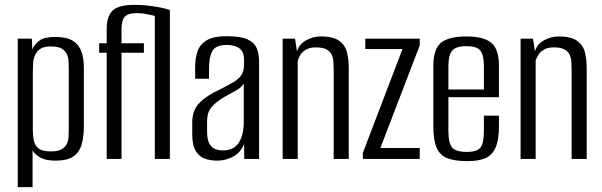

<svg xmlns="http://www.w3.org/2000/svg" viewBox="-20 -654 2479 790"><path d="M53 116V-495H111L113 -451Q122 -472 142 -487Q162 -502 208 -502Q255 -502 280 -486Q305 -470 315 -442Q325 -414 325 -377V-133Q325 -92 316 -60Q307 -28 282 -10.5Q257 7 208 7Q170 7 147.5 -5Q125 -17 114 -35V116ZM189 -31Q217 -31 232 -39Q247 -47 254 -60.5Q261 -74 262 -90.5Q263 -107 263 -126V-367Q263 -386 262 -402.5Q261 -419 254 -433Q247 -447 232 -455Q217 -463 189 -463Q161 -463 146 -453Q131 -443 124 -426.5Q117 -410 116 -391Q115 -372 115 -355V-119Q115 -95 119.5 -74.5Q124 -54 139.5 -42.5Q155 -31 189 -31Z M419 0V-437H388V-476H419V-536Q419 -586 443 -610Q467 -634 534 -634Q558 -634 583 -631.5Q608 -629 632.5 -624.5Q657 -620 679 -613V0H617V-604L634 -584Q609 -591 586.5 -595.5Q564 -600 544 -600Q507 -600 493.5 -585Q480 -570 480 -534V-476H572V-437H480V0Z M874 7Q851 7 827.5 0.5Q804 -6 787.5 -29.5Q771 -53 771 -103V-151Q771 -201 801.5 -231.5Q832 -262 885 -286Q919 -303 940.5 -316Q962 -329 973 -345Q984 -361 984 -388V-409Q984 -433 974 -446Q964 -459 947.5 -464Q931 -469 913 -469Q868 -469 854 -444.5Q840 -420 840 -372V-330H783V-378Q783 -415 793 -443.5Q803 -472 831 -488.5Q859 -505 913 -505Q970 -505 998.5 -492Q1027 -479 1036.5 -455Q1046 -431 1046 -398V0H985L984 -62Q972 -28 941 -10.5Q910 7 874 7ZM897 -35Q942 -35 962.5 -67Q983 -99 983 -152V-310Q973 -294 950 -281Q927 -268 903 -255Q869 -235 850.5 -213.5Q832 -192 832 -154V-115Q832 -79 842 -62Q852 -45 867 -40Q882 -35 897 -35Z M1143 0V-495H1194L1202 -442Q1210 -472 1239 -488Q1268 -504 1299 -504Q1352 -504 1376.5 -485.5Q1401 -467 1408 -437.5Q1415 -408 1415 -373V0H1353V-364Q1353 -382 1352 -399Q1351 -416 1344.5 -429.5Q1338 -443 1323 -451Q1308 -459 1279 -459Q1254 -459 1238.5 -449.5Q1223 -440 1215.5 -427.5Q1208 -415 1205 -404V0Z M1473 0V-25L1636 -452H1483V-495H1707V-467L1545 -45H1707V0Z M1903 9Q1853 9 1822 -2.5Q1791 -14 1777 -45Q1763 -76 1763 -135V-382Q1763 -452 1794.5 -478Q1826 -504 1899 -504Q1970 -504 2001.5 -478Q2033 -452 2033 -382V-254H1825V-114Q1825 -66 1840 -47.5Q1855 -29 1901 -29Q1943 -29 1957 -47Q1971 -65 1971 -114V-178H2033V-136Q2033 -78 2019 -46.5Q2005 -15 1976.5 -3Q1948 9 1903 9ZM1825 -286H1971V-384Q1971 -426 1957 -445Q1943 -464 1899 -464Q1855 -464 1840 -445Q1825 -426 1825 -384Z M2122 0V-495H2173L2181 -442Q2189 -472 2218 -488Q2247 -504 2278 -504Q2331 -504 2355.5 -485.5Q2380 -467 2387 -437.5Q2394 -408 2394 -373V0H2332V-364Q2332 -382 2331 -399Q2330 -416 2323.5 -429.5Q2317 -443 2302 -451Q2287 -459 2258 -459Q2233 -459 2217.5 -449.5Q2202 -440 2194.5 -427.5Q2187 -415 2184 -404V0Z"/></svg>

Font: Alumni Sans Thin
Style: Regular
Weight: 400
Version: Version 1.018